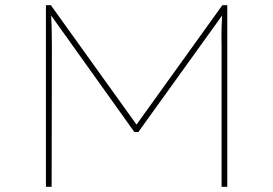

<svg xmlns="http://www.w3.org/2000/svg" viewBox="-20 -720 1054 740"><path d="M157 0V-700H176L511 -233L502 -234L837 -700H856V0H834V-543Q833 -578 834 -613Q835 -648 837 -684L851 -681L513 -211H498L163 -680L176 -683Q178 -651 179 -616.5Q180 -582 180 -545L179 0Z"/></svg>

Font: Lexend Giga Thin
Style: Regular
Weight: 250
Version: Version 1.007